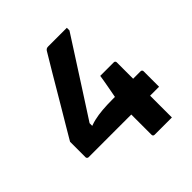

<svg xmlns="http://www.w3.org/2000/svg" viewBox="-188 -838 976 976"><g transform="rotate(-45 300.0 -350.0)"><path d="M306.1 -700Q310.3 -700 323.6 -700Q336.9 -700 355.3 -700Q373.6 -700 392 -700Q410.4 -700 423.8 -700Q437.2 -700 440.3 -700V-681.2Q414.6 -640.7 387.6 -599Q360.5 -557.2 333 -514.1Q305.5 -471 277 -426.9Q248.5 -382.7 219 -336.9Q189.5 -291.2 158.7 -243.6L179.2 -310.9V-228.6L154.3 -245.5Q184 -259.7 212.7 -266.4Q241.4 -273.1 274.3 -275.8Q307.2 -278.6 348.5 -278.6H549Q553 -278.6 555 -277.1Q557 -275.6 558.5 -273.6Q560 -271.6 560 -267.6Q560 -264.4 560 -253.2Q560 -242 560 -227.1Q560 -212.1 560 -197.1Q560 -182.1 560 -170.9Q560 -159.7 560 -156.6H53.2Q50.2 -156.6 47.7 -158.1Q45.2 -159.6 43.7 -162.1Q42.2 -164.6 42.2 -167.6V-278.6Q42.2 -278.6 54.1 -299Q66 -319.4 85.7 -352.5Q105.4 -385.7 129.9 -426.8Q154.4 -467.8 179 -509.9Q203.7 -552 225.9 -589.4Q248.2 -626.8 264.4 -653.7Q280.6 -680.7 286.3 -690.3Q289.3 -694.3 291.9 -696.2Q294.5 -698.1 298 -699.1Q301.5 -700 306.1 -700ZM387.6 -407.1Q391.7 -407.1 405.7 -407.1Q419.6 -407.1 436.1 -407.1Q452.5 -407.1 466.5 -407.1Q480.5 -407.1 484.6 -407.1Q488.6 -407.1 490.6 -405.6Q492.6 -404.1 494.1 -402.1Q495.6 -400.1 495.6 -396.1V-98.3Q495.6 -93.1 495.6 -79Q495.6 -64.8 495.6 -48.1Q495.6 -31.4 495.6 -17.8Q495.6 -4.1 495.6 0Q492.5 0 479.9 0Q467.4 0 450.7 0Q433.9 0 416.7 0Q399.5 0 386.9 0Q374.4 0 371.2 0Q366.2 0 363.2 -3Q360.2 -6 360.2 -11Q360.2 -16.3 360.2 -40.9Q360.2 -65.4 360.2 -99.3Q360.2 -133.2 360.2 -166.7Q360.2 -200.2 360.2 -224.8Q360.2 -249.3 360.2 -254.6Q363.6 -272.2 367.9 -295.4Q372.2 -318.7 376.5 -341.5Q380.7 -364.4 383.7 -382.1Q386.7 -399.7 387.6 -407.1Z"/></g></svg>

Font: Recursive Sans Linear Light
Style: Regular
Weight: 300
Version: Version 1.085